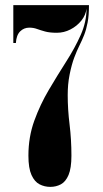

<svg xmlns="http://www.w3.org/2000/svg" viewBox="-20 -720 401 750"><path d="M176.5 10Q154 10 134.5 0Q115 -10 103 -36.5Q91 -63 91 -112Q91 -185 114 -248.5Q137 -312 170.8 -369Q204.5 -426 238.2 -478.8Q272 -531.5 295 -582.8Q318 -634 318 -686.5Q315 -661 297.8 -639.5Q280.5 -618 255.2 -605Q230 -592 202 -592Q174 -592 156 -597Q138 -602 124.2 -607Q110.5 -612 94.5 -612Q73.5 -612 58.8 -597.5Q44 -583 42 -552H32V-700H327.5Q327.5 -659 322.2 -631.8Q317 -604.5 308.8 -583.5Q300.5 -562.5 290.2 -542Q280 -521.5 270 -495Q260 -468.5 252 -429Q248 -409 246.2 -389Q244.5 -369 244.5 -348.5Q244.5 -292.5 251.8 -233.5Q259 -174.5 259 -112Q259 -63 247.8 -36.5Q236.5 -10 217.8 0Q199 10 176.5 10Z"/></svg>

Font: Imbue 100pt Black
Style: Regular
Weight: 900
Designer: Tyler Finck
Foundry: Etcetera Type Company
Version: Version 1.102; ttfautohint (v1.8.3)